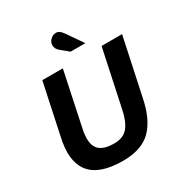

<svg xmlns="http://www.w3.org/2000/svg" viewBox="-202 -1026 1120 1184"><g transform="rotate(-30 358.0 -433.5)"><path d="M332 12Q282 12 235.5 3.5Q189 -5 151.5 -25.5Q114 -46 90 -82.5Q66 -119 60 -175Q54 -231 72 -310L148 -668H294L212 -279Q194 -190 224 -149Q254 -108 338 -108Q404 -108 436.5 -148.5Q469 -189 484 -264L570 -668H716L629 -260Q601 -123 532.5 -55.5Q464 12 332 12ZM387 -733 337 -774Q321 -787 315 -798.5Q309 -810 309 -823Q309 -845 326.5 -862Q344 -879 367 -879Q380 -879 391 -871Q402 -863 416 -843L492 -733Z"/></g></svg>

Font: Atkinson Hyperlegible Next
Style: Bold Italic
Weight: 700
Italic angle: -12°
Designer: Elliott Scott, Megan Eiswerth, Linus Boman, Theodore Petrosky, Letters from Sweden
Foundry: Applied Design Works, Letters from Sweden
Version: Version 2.001